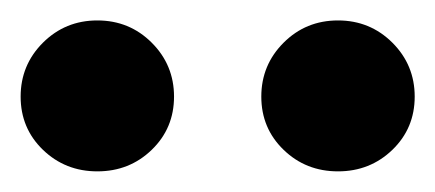

<svg xmlns="http://www.w3.org/2000/svg" viewBox="-212 -765 424 187"><path d="M117.2 -598.1Q85.9 -598.1 64.2 -619.1Q42.5 -640.1 42.5 -670.9Q42.5 -701.7 64.2 -723.4Q85.9 -745.1 117.2 -745.1Q148.4 -745.1 170.2 -723.4Q191.9 -701.7 191.9 -670.9Q191.9 -640.1 170.2 -619.1Q148.4 -598.1 117.2 -598.1ZM-117.2 -598.1Q-148.4 -598.1 -170.2 -619.1Q-191.9 -640.1 -191.9 -670.9Q-191.9 -701.7 -170.2 -723.4Q-148.4 -745.1 -117.2 -745.1Q-85.9 -745.1 -64.2 -723.4Q-42.5 -701.7 -42.5 -670.9Q-42.5 -640.1 -64.2 -619.1Q-85.9 -598.1 -117.2 -598.1Z"/></svg>

Font: Arbutus Slab
Style: Regular
Weight: 400
Version: Version 1.002; ttfautohint (v0.92) -l 10 -r 16 -G 200 -x 7 -